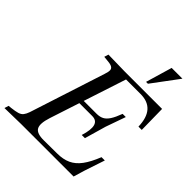

<svg xmlns="http://www.w3.org/2000/svg" viewBox="-285 -1086 1235 1235"><g transform="rotate(45 333.0 -468.5)"><path d="M-29 3 -20 -26 1 -28Q36 -32 56 -38Q76 -44 86.5 -57.5Q97 -71 105 -94L271 -607Q281 -636 279.5 -651Q278 -666 262.5 -673Q247 -680 213 -682L192 -684L201 -713L352 -710H692L695 -522H665Q661 -680 526 -680H394L223 -157Q200 -86 217 -57Q234 -28 299 -29L417 -30Q471 -30 510 -48Q549 -66 579 -106.5Q609 -147 636 -215H666L620 -77L597 0H121ZM445 -226Q466 -292 456.5 -326Q447 -360 406 -360H254L263 -390H416Q445 -390 465 -400.5Q485 -411 501.5 -436.5Q518 -462 535 -508H564L516 -372L474 -226ZM496 -760 549 -940H647L513 -760Z"/></g></svg>

Font: Baskervville Medium
Style: Italic
Weight: 500
Italic angle: -18°
Version: Version 1.100